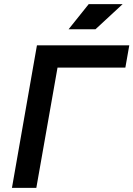

<svg xmlns="http://www.w3.org/2000/svg" viewBox="-20 -914 649 934"><path d="M38.1 0H156.7L259.8 -585H589.8L608.9 -693.4H159.7L140.6 -585ZM313.5 -771.5H444.3L576.7 -894H411.6Z"/></svg>

Font: Cascadia Code SemiBold
Style: Italic
Weight: 600
Italic angle: -10°
Monospace: yes
Designer: Aaron Bell
Foundry: Saja Typeworks
Version: Version 2404.023